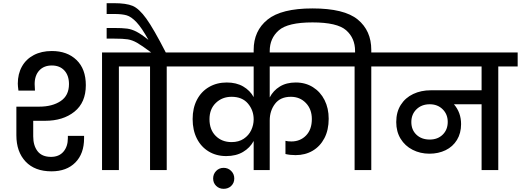

<svg xmlns="http://www.w3.org/2000/svg" viewBox="-20 -1070 3277 1208"><path d="M189 -310V-212Q189 -154 216.5 -118.5Q244 -83 301 -83Q351 -83 379 -115.5Q407 -148 407 -201V-215H509V-200Q509 -103 454 -47.5Q399 8 304 8Q199 8 141 -53.5Q83 -115 83 -219V-399H227Q309 -399 361.5 -434Q414 -469 414 -541Q414 -595 385 -626.5Q356 -658 306 -658Q256 -658 227 -626.5Q198 -595 198 -541Q198 -528 200 -500H96Q92 -530 92 -544Q92 -605 118 -651.5Q144 -698 192.5 -723.5Q241 -749 306 -749Q403 -749 461.5 -692.5Q520 -636 520 -534Q520 -425 448.5 -367.5Q377 -310 264 -310ZM850 -740V-652H728V0H622V-740Z M1151 -740V-652H1029V0H924V-652H802V-740H931Q872 -784 842 -801Q812 -818 783.5 -822.5Q755 -827 697 -827H651V-894H695Q751 -894 780 -890Q809 -886 839 -870.5Q869 -855 914 -819Q872 -895 839 -930Q806 -965 777 -973.5Q748 -982 699 -982H651V-1050H697Q774 -1050 814.5 -1033Q855 -1016 900.5 -953Q946 -890 1023 -740Z M1677 -652V-457Q1699 -500 1740.5 -525.5Q1782 -551 1841 -551Q1902 -551 1949 -521.5Q1996 -492 2022 -440.5Q2048 -389 2048 -323Q2048 -252 2021 -200.5Q1994 -149 1947 -121.5Q1900 -94 1840 -94Q1804 -94 1776 -101V-184Q1791 -180 1813 -180Q1869 -180 1905.5 -217.5Q1942 -255 1942 -321Q1942 -383 1904.5 -422Q1867 -461 1810 -461Q1744 -461 1710.5 -417Q1677 -373 1677 -312V0H1576V-183Q1553 -140 1509 -114Q1465 -88 1403 -88Q1341 -88 1293 -117Q1245 -146 1218.5 -198.5Q1192 -251 1192 -321Q1192 -390 1219 -442Q1246 -494 1295 -522.5Q1344 -551 1407 -551Q1467 -551 1510 -526Q1553 -501 1576 -459V-652H1103V-740H2136V-652ZM1437 -176Q1482 -176 1513.5 -197Q1545 -218 1560.5 -251Q1576 -284 1576 -319Q1576 -376 1540 -418.5Q1504 -461 1437 -461Q1378 -461 1338 -422.5Q1298 -384 1298 -320Q1298 -254 1337 -215Q1376 -176 1437 -176ZM1454 53Q1454 81 1435 99.5Q1416 118 1387 118Q1359 118 1340 99.5Q1321 81 1321 53Q1321 25 1340 5.5Q1359 -14 1387 -14Q1415 -14 1434.5 5.5Q1454 25 1454 53Z M2438 -740V-652H2316V0H2211V-652H2089V-740H2214V-749Q2214 -830 2158 -879.5Q2102 -929 1946 -929Q1791 -929 1734 -879Q1677 -829 1677 -749V-716H1576V-756Q1576 -876 1663 -946.5Q1750 -1017 1946 -1017Q2146 -1017 2231 -947Q2316 -877 2316 -756V-740Z M3237 -652H3115V0H3010V-414H2836Q2881 -362 2881 -289Q2881 -232 2855 -189.5Q2829 -147 2783.5 -125Q2738 -103 2682 -103Q2624 -103 2576 -127.5Q2528 -152 2500.5 -197Q2473 -242 2473 -302Q2473 -365 2501.5 -410Q2530 -455 2579.5 -478.5Q2629 -502 2691 -502H3010V-652H2390V-740H3237ZM2684 -192Q2734 -192 2765.5 -223Q2797 -254 2797 -303Q2797 -351 2765 -382.5Q2733 -414 2684 -414Q2633 -414 2600.5 -382.5Q2568 -351 2568 -302Q2568 -253 2600 -222.5Q2632 -192 2684 -192Z"/></svg>

Font: MSTAGE Medium
Style: Regular
Weight: 500
Designer: Ninad Kale (Devanagari), Jonny Pinhorn (Latin)
Foundry: Indian Type Foundry
Version: 4.004